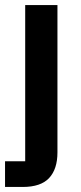

<svg xmlns="http://www.w3.org/2000/svg" viewBox="-26 -542 322 762"><path d="M-6 98H74V-522H202V63Q202 129 169 164.5Q136 200 64 200H-6Z"/></svg>

Font: IBM Plex Sans Arabic SemiBold
Style: Regular
Weight: 600
Designer: Mike Abbink, Paul van der Laan, Pieter van Rosmalen, Wael Morcos, Khajak Apelian
Foundry: Bold Monday
Version: Version 1.1